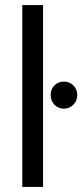

<svg xmlns="http://www.w3.org/2000/svg" viewBox="-20 -738 325 758"><path d="M68 -718H150V0H68ZM269.5 -324.5Q254 -309 232 -309Q210 -309 195 -324.5Q180 -340 180 -363Q180 -386 195 -401Q210 -416 232 -416Q254 -416 269.5 -401Q285 -386 285 -363Q285 -340 269.5 -324.5Z"/></svg>

Font: Average Sans
Style: Regular
Weight: 400
Designer: Eduardo Rodriguez Tunni
Foundry: Eduardo Rodriguez Tunni
Version: Version 1.002